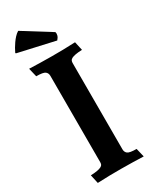

<svg xmlns="http://www.w3.org/2000/svg" viewBox="-234 -974 826 1032"><g transform="rotate(-30 179.0 -458.0)"><path d="M248 -87Q248 -70 260 -60.5Q272 -51 315 -51L328 3Q298 2 262 1Q226 0 188 0Q156 0 118.5 0.5Q81 1 43 3L31 -51Q57 -52 72.5 -55Q88 -58 96.5 -62.5Q105 -67 107.5 -73Q110 -79 110 -87V-623Q110 -640 98 -649.5Q86 -659 43 -659L30 -713Q60 -712 96 -711Q132 -710 170 -710Q202 -710 239.5 -710.5Q277 -711 315 -713L327 -659Q301 -658 285.5 -655Q270 -652 261.5 -647.5Q253 -643 250.5 -636.5Q248 -630 248 -623ZM251 -813Q254 -804 251 -792.5Q248 -781 237 -769L11 -820Q6 -822 10 -828Q14 -837 21 -849Q28 -861 37 -874Q46 -887 57 -899Q68 -911 81 -919Z"/></g></svg>

Font: Lusitana
Style: Bold
Weight: 700
Designer: Ana Paula Megda
Foundry: Ana Paula Megda
Version: Version 1.000; ttfautohint (v1.1) -l 8 -r 50 -G 200 -x 14 -D